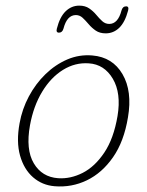

<svg xmlns="http://www.w3.org/2000/svg" viewBox="-20 -654 521 682"><path d="M308 -457Q380 -451 415.2 -390.5Q450.5 -330 434.5 -237Q420.5 -151.5 381.5 -95.5Q342.5 -39.5 288.5 -13.5Q234.5 12.5 174 7.5Q130 4 97.5 -24.2Q65 -52.5 51.2 -101.5Q37.5 -150.5 49.5 -216Q58.5 -266.5 82.5 -311.5Q106.5 -356.5 141.5 -390.5Q176.5 -424.5 219 -442.8Q261.5 -461 308 -457ZM186.5 -21Q230.5 -18 273.8 -40Q317 -62 350.5 -112Q384 -162 397.5 -242Q411 -323 380.8 -374.2Q350.5 -425.5 295.5 -429Q247 -432.5 203.8 -405.8Q160.5 -379 129.8 -328.2Q99 -277.5 86.5 -209Q71 -123 100 -74Q129 -25 186.5 -21ZM355.5 -535.5Q334.5 -535.5 320.2 -545.2Q306 -555 295 -568Q284 -581 273.5 -590.8Q263 -600.5 249.5 -600.5Q218 -600.5 205.5 -552.5Q201.5 -538 189.5 -538Q178 -538 182 -552.5Q192.5 -594 213.2 -614Q234 -634 261.5 -634Q282.5 -634 296.8 -624.2Q311 -614.5 321.8 -601.5Q332.5 -588.5 343.2 -578.8Q354 -569 368 -569Q399 -569 411.5 -616.5Q415.5 -631.5 428 -631.5Q439 -631.5 435 -616.5Q424 -575 403.5 -555.2Q383 -535.5 355.5 -535.5Z"/></svg>

Font: Fraunces 9pt SuperSoft Thin
Style: Italic
Weight: 100
Italic angle: -16°
Version: Version 1.000;[0bf87f6ff]